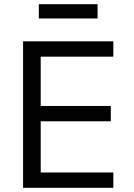

<svg xmlns="http://www.w3.org/2000/svg" viewBox="-20 -895 640 915"><path d="M90 0V-698H520V-625H174V-390H508V-317H174V-73H520V0ZM165 -875H445V-807H165Z"/></svg>

Font: iA Writer Quattro V
Style: Regular
Weight: 400
Designer: Mike Abbink, Paul van der Laan, Pieter van Rosmalen, Oliver Reichenstein
Foundry: Information Architects Inc.
Version: Version 2.000